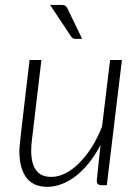

<svg xmlns="http://www.w3.org/2000/svg" viewBox="-20 -736 551 763"><path d="M144.5 -497.5 107 -181Q104 -157.5 104 -137.5Q104 -86.5 123.2 -59.8Q142.5 -33 184 -33Q211.5 -33 239.5 -47Q267.5 -61 294 -87.2Q320.5 -113.5 344 -150.2Q367.5 -187 385.5 -233L417.5 -497.5H464.5L404.5 0H382.5Q373 0 368.8 -5Q364.5 -10 364.5 -18.5L379.5 -160Q359 -120.5 334.2 -89.5Q309.5 -58.5 282.2 -37.2Q255 -16 226 -4.8Q197 6.5 168 6.5Q112.5 6.5 84.8 -30.2Q57 -67 57 -135Q57 -139.5 57.2 -144.8Q57.5 -150 58.8 -162.8Q60 -175.5 62.5 -198Q65 -220.5 69.5 -259.2Q74 -298 80.8 -356Q87.5 -414 97.5 -497.5ZM223.5 -716.5Q235 -716.5 240 -712.8Q245 -709 249 -700.5L306.5 -581.5H280Q269.5 -581.5 263.5 -589.5L179 -716.5Z"/></svg>

Font: Lato Light
Style: Italic
Weight: 300
Italic angle: -7°
Designer: Lukasz Dziedzic
Foundry: Lukasz Dziedzic
Version: Version 1.104; Western+Polish opensource